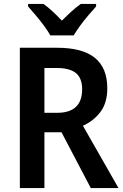

<svg xmlns="http://www.w3.org/2000/svg" viewBox="-20 -957 628 977"><path d="M270 -714Q400 -714 463 -662.5Q526 -611 526 -508Q526 -434 491.5 -388Q457 -342 402 -317L583 0H442L293 -284H206V0H81V-714ZM268 -611H206V-383H271Q398 -383 398 -503Q398 -559 366.5 -585Q335 -611 268 -611ZM236 -777Q224 -799 204 -826Q184 -853 162 -879Q140 -905 123 -924V-937H201Q224 -921 247.5 -899Q271 -877 295 -852Q321 -878 343.5 -898.5Q366 -919 391 -937H469V-924Q452 -905 430 -879.5Q408 -854 388 -826.5Q368 -799 355 -777Z"/></svg>

Font: Noto Sans Hebrew SemiCondensed SemiBold
Style: Regular
Weight: 600
Width: 4
Designer: Monotype Design Team
Foundry: Monotype Imaging Inc.
Version: Version 2.004; ttfautohint (v1.8.4.7-5d5b)